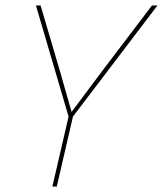

<svg xmlns="http://www.w3.org/2000/svg" viewBox="-20 -680 594 700"><path d="M171 0 230 -255 111 -660H128L199 -419L241 -272L360 -431L534 -660H554L246 -255L187 0Z"/></svg>

Font: Kantumruy Pro Thin
Style: Italic
Weight: 250
Italic angle: -13°
Version: Version 1.002